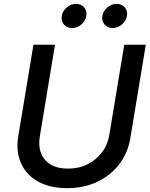

<svg xmlns="http://www.w3.org/2000/svg" viewBox="-20 -958 771 989"><path d="M325.7 11.2Q236.8 11.2 175.8 -23.2Q114.7 -57.6 88.1 -117.7Q61.5 -177.7 73.7 -253.9L152.3 -727.5H263.2L185.1 -255.4Q176.8 -205.6 191.7 -168.2Q206.5 -130.9 241.9 -110.1Q277.3 -89.4 330.1 -89.4Q386.2 -89.4 431.4 -112.1Q476.6 -134.8 505.9 -173.8Q535.2 -212.9 543 -262.7L620.1 -727.5H731L651.4 -246.6Q638.7 -169.9 594 -111.8Q549.3 -53.7 480.5 -21.2Q411.6 11.2 325.7 11.2ZM560.1 -813.5Q534.2 -813.5 518.6 -831.8Q502.9 -850.1 507.3 -876Q511.7 -901.9 533.2 -919.9Q554.7 -938 581.1 -938Q607.4 -938 622.8 -919.9Q638.2 -901.9 633.8 -876Q629.4 -850.1 607.9 -831.8Q586.4 -813.5 560.1 -813.5ZM351.1 -813.5Q324.7 -813.5 309.3 -831.8Q293.9 -850.1 298.3 -876Q302.7 -901.9 324.2 -919.9Q345.7 -938 372.1 -938Q398.4 -938 413.6 -919.9Q428.7 -901.9 424.8 -876Q420.4 -850.1 398.9 -831.8Q377.4 -813.5 351.1 -813.5Z"/></svg>

Font: Inter 18pt Medium
Style: Italic
Weight: 500
Italic angle: -9.3988°
Designer: Rasmus Andersson
Foundry: rsms
Version: Version 4.001;git-66647c0bb